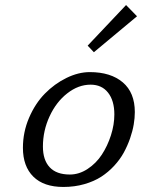

<svg xmlns="http://www.w3.org/2000/svg" viewBox="-20 -739 569 769"><path d="M71.8 0ZM331.1 -529.8ZM331.1 -529.8ZM484.9 -718.8 528.8 -673.8 356 -529.8 331.1 -556.2ZM71.8 0ZM259.8 -40Q296.9 -40 330.8 -62.3Q364.7 -84.5 387.7 -119.4Q410.6 -154.3 424.3 -197Q438 -239.7 438 -280.8Q438 -335.9 412.8 -367.9Q387.7 -399.9 342.8 -399.9Q293.9 -399.9 249.5 -365.2Q205.1 -330.6 178.5 -272.9Q151.9 -215.3 151.9 -151.9Q151.9 -98.1 179 -69.1Q206.1 -40 259.8 -40ZM520 -290Q520 -266.6 515.6 -240.5Q511.2 -214.4 501 -184.8Q490.7 -155.3 475.8 -127.9Q460.9 -100.6 437.5 -75.2Q414.1 -49.8 385.5 -31.2Q356.9 -12.7 317.9 -1.5Q278.8 9.8 233.9 9.8Q155.3 9.8 113.5 -31.5Q71.8 -72.8 71.8 -147Q71.8 -210 96.4 -267.3Q121.1 -324.7 159.7 -364Q198.2 -403.3 246.1 -426.8Q293.9 -450.2 339.8 -450.2Q423.3 -450.2 471.7 -409.2Q520 -368.2 520 -290Z"/></svg>

Font: Pfennig
Style: Italic
Weight: 500
Italic angle: -13°
Version: Version 20120410 ; ttfautohint (v0.8)